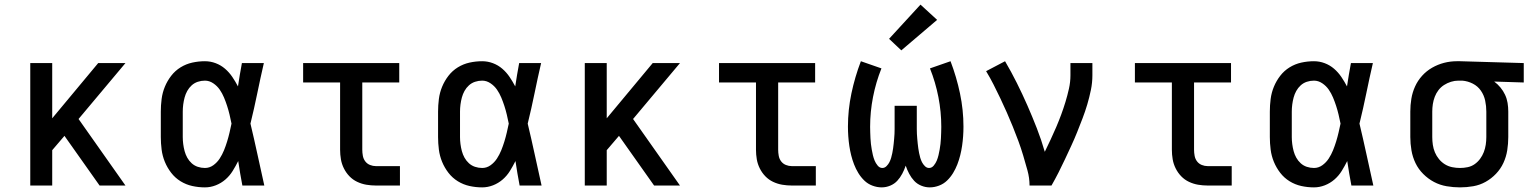

<svg xmlns="http://www.w3.org/2000/svg" viewBox="-20 -803 6640 831"><path d="M111 0V-530H206V-291L405 -530H523L320 -288L523 0H411L259 -215L206 -153V0Z M867 8Q839 8 812 2Q785 -4 761.5 -18.5Q738 -33 721 -55Q704 -77 693.5 -102.5Q683 -128 679.5 -155.5Q676 -183 676 -210V-320Q676 -347 679.5 -374.5Q683 -402 693.5 -427.5Q704 -453 721 -475Q738 -497 761.5 -511.5Q785 -526 812 -532Q839 -538 867 -538Q891 -538 913.5 -529.5Q936 -521 954 -505.5Q972 -490 985.5 -470Q999 -450 1010 -429Q1014 -454 1018 -479.5Q1022 -505 1027 -530H1122Q1107 -465 1093.5 -399Q1080 -333 1064 -268Q1080 -201 1094.5 -134Q1109 -67 1124 0H1029Q1024 -26 1019.5 -52.5Q1015 -79 1011 -106Q1000 -84 987 -63Q974 -42 955.5 -26Q937 -10 914 -1Q891 8 867 8ZM867 -76Q887 -76 903.5 -88Q920 -100 931 -117Q942 -134 949.5 -152.5Q957 -171 963 -190.5Q969 -210 973.5 -229.5Q978 -249 982 -268Q978 -288 973.5 -307Q969 -326 963 -344.5Q957 -363 949.5 -381Q942 -399 931 -415Q920 -431 903 -442.5Q886 -454 867 -454Q851 -454 836 -449Q821 -444 809.5 -433.5Q798 -423 790.5 -409.5Q783 -396 779 -381Q775 -366 773 -350.5Q771 -335 771 -320V-210Q771 -195 773 -179.5Q775 -164 779 -149Q783 -134 790.5 -120.5Q798 -107 809.5 -96.5Q821 -86 836 -81Q851 -76 867 -76Z M1607 0Q1586 0 1565.5 -3.5Q1545 -7 1526 -16Q1507 -25 1492.5 -40Q1478 -55 1468.5 -74Q1459 -93 1455.5 -113.5Q1452 -134 1452 -155V-446H1292V-530H1708V-446H1548V-155Q1548 -142 1550.5 -128.5Q1553 -115 1561 -104.5Q1569 -94 1581.5 -89Q1594 -84 1607 -84H1711V0Z M2067 8Q2039 8 2012 2Q1985 -4 1961.5 -18.5Q1938 -33 1921 -55Q1904 -77 1893.5 -102.5Q1883 -128 1879.5 -155.5Q1876 -183 1876 -210V-320Q1876 -347 1879.5 -374.5Q1883 -402 1893.5 -427.5Q1904 -453 1921 -475Q1938 -497 1961.5 -511.5Q1985 -526 2012 -532Q2039 -538 2067 -538Q2091 -538 2113.5 -529.5Q2136 -521 2154 -505.5Q2172 -490 2185.5 -470Q2199 -450 2210 -429Q2214 -454 2218 -479.5Q2222 -505 2227 -530H2322Q2307 -465 2293.5 -399Q2280 -333 2264 -268Q2280 -201 2294.5 -134Q2309 -67 2324 0H2229Q2224 -26 2219.5 -52.5Q2215 -79 2211 -106Q2200 -84 2187 -63Q2174 -42 2155.5 -26Q2137 -10 2114 -1Q2091 8 2067 8ZM2067 -76Q2087 -76 2103.5 -88Q2120 -100 2131 -117Q2142 -134 2149.5 -152.5Q2157 -171 2163 -190.5Q2169 -210 2173.5 -229.5Q2178 -249 2182 -268Q2178 -288 2173.5 -307Q2169 -326 2163 -344.5Q2157 -363 2149.5 -381Q2142 -399 2131 -415Q2120 -431 2103 -442.5Q2086 -454 2067 -454Q2051 -454 2036 -449Q2021 -444 2009.5 -433.5Q1998 -423 1990.5 -409.5Q1983 -396 1979 -381Q1975 -366 1973 -350.5Q1971 -335 1971 -320V-210Q1971 -195 1973 -179.5Q1975 -164 1979 -149Q1983 -134 1990.5 -120.5Q1998 -107 2009.5 -96.5Q2021 -86 2036 -81Q2051 -76 2067 -76Z M2511 0V-530H2606V-291L2805 -530H2923L2720 -288L2923 0H2811L2659 -215L2606 -153V0Z M3407 0Q3386 0 3365.5 -3.5Q3345 -7 3326 -16Q3307 -25 3292.5 -40Q3278 -55 3268.5 -74Q3259 -93 3255.5 -113.5Q3252 -134 3252 -155V-446H3092V-530H3508V-446H3348V-155Q3348 -142 3350.5 -128.5Q3353 -115 3361 -104.5Q3369 -94 3381.5 -89Q3394 -84 3407 -84H3511V0Z M3796 8Q3776 8 3756 0.5Q3736 -7 3721 -21.5Q3706 -36 3695 -54Q3684 -72 3676.5 -91.5Q3669 -111 3664 -131Q3659 -151 3656 -171.5Q3653 -192 3651.5 -213Q3650 -234 3650 -255Q3650 -327 3665 -398.5Q3680 -470 3706 -538L3795 -507Q3771 -447 3758.5 -383Q3746 -319 3746 -254Q3746 -242 3746.5 -229.5Q3747 -217 3747.5 -204.5Q3748 -192 3749.5 -180Q3751 -168 3753 -156Q3755 -144 3758 -131.5Q3761 -119 3765.5 -108Q3770 -97 3778.5 -86.5Q3787 -76 3799 -76Q3809 -76 3817 -84Q3825 -92 3829.5 -101Q3834 -110 3837 -120Q3840 -130 3842 -140.5Q3844 -151 3845.5 -161Q3847 -171 3848 -181.5Q3849 -192 3850 -202.5Q3851 -213 3851.5 -223.5Q3852 -234 3852 -244.5Q3852 -255 3852 -265V-345H3948V-265Q3948 -255 3948 -244.5Q3948 -234 3948.5 -223.5Q3949 -213 3950 -202.5Q3951 -192 3952 -181.5Q3953 -171 3954.5 -161Q3956 -151 3958 -140.5Q3960 -130 3963 -120Q3966 -110 3970.5 -101Q3975 -92 3983 -84Q3991 -76 4001 -76Q4013 -76 4021.5 -86.5Q4030 -97 4034.5 -108Q4039 -119 4042 -131.5Q4045 -144 4047 -156Q4049 -168 4050.5 -180Q4052 -192 4052.5 -204.5Q4053 -217 4053.5 -229.5Q4054 -242 4054 -254Q4054 -319 4041.5 -383Q4029 -447 4005 -507L4094 -538Q4120 -470 4135 -398.5Q4150 -327 4150 -255Q4150 -234 4148.5 -213Q4147 -192 4144 -171.5Q4141 -151 4136 -131Q4131 -111 4123.5 -91.5Q4116 -72 4105 -54Q4094 -36 4079 -21.5Q4064 -7 4044 0.5Q4024 8 4004 8Q3985 8 3967 0.5Q3949 -7 3936.5 -20.5Q3924 -34 3915 -51Q3906 -68 3900 -86Q3894 -68 3885 -51Q3876 -34 3863.5 -20.5Q3851 -7 3833 0.5Q3815 8 3796 8ZM3881 -585 3828 -635 3964 -783 4036 -717Z M4436 0Q4436 -33 4427 -65.5Q4418 -98 4408.5 -130Q4399 -162 4387.5 -193Q4376 -224 4363.5 -255Q4351 -286 4337.5 -316.5Q4324 -347 4309.5 -377.5Q4295 -408 4280 -437.5Q4265 -467 4248 -495L4330 -538Q4357 -492 4381 -444Q4405 -396 4426.5 -347Q4448 -298 4467.5 -248Q4487 -198 4502 -146Q4515 -173 4527.5 -199.5Q4540 -226 4551.5 -253Q4563 -280 4573 -307Q4583 -334 4591.5 -362Q4600 -390 4606.5 -419Q4613 -448 4613 -477V-530H4708V-477Q4708 -445 4701.5 -413.5Q4695 -382 4686 -351.5Q4677 -321 4665.5 -291Q4654 -261 4642 -231Q4630 -201 4616.5 -172Q4603 -143 4589.5 -114Q4576 -85 4561.5 -56.5Q4547 -28 4531 0Z M5207 0Q5186 0 5165.5 -3.5Q5145 -7 5126 -16Q5107 -25 5092.5 -40Q5078 -55 5068.5 -74Q5059 -93 5055.5 -113.5Q5052 -134 5052 -155V-446H4892V-530H5308V-446H5148V-155Q5148 -142 5150.5 -128.5Q5153 -115 5161 -104.5Q5169 -94 5181.5 -89Q5194 -84 5207 -84H5311V0Z M5667 8Q5639 8 5612 2Q5585 -4 5561.5 -18.5Q5538 -33 5521 -55Q5504 -77 5493.5 -102.5Q5483 -128 5479.5 -155.5Q5476 -183 5476 -210V-320Q5476 -347 5479.5 -374.5Q5483 -402 5493.5 -427.5Q5504 -453 5521 -475Q5538 -497 5561.5 -511.5Q5585 -526 5612 -532Q5639 -538 5667 -538Q5691 -538 5713.5 -529.5Q5736 -521 5754 -505.5Q5772 -490 5785.5 -470Q5799 -450 5810 -429Q5814 -454 5818 -479.5Q5822 -505 5827 -530H5922Q5907 -465 5893.5 -399Q5880 -333 5864 -268Q5880 -201 5894.5 -134Q5909 -67 5924 0H5829Q5824 -26 5819.5 -52.5Q5815 -79 5811 -106Q5800 -84 5787 -63Q5774 -42 5755.5 -26Q5737 -10 5714 -1Q5691 8 5667 8ZM5667 -76Q5687 -76 5703.5 -88Q5720 -100 5731 -117Q5742 -134 5749.5 -152.5Q5757 -171 5763 -190.5Q5769 -210 5773.5 -229.5Q5778 -249 5782 -268Q5778 -288 5773.5 -307Q5769 -326 5763 -344.5Q5757 -363 5749.5 -381Q5742 -399 5731 -415Q5720 -431 5703 -442.5Q5686 -454 5667 -454Q5651 -454 5636 -449Q5621 -444 5609.5 -433.5Q5598 -423 5590.5 -409.5Q5583 -396 5579 -381Q5575 -366 5573 -350.5Q5571 -335 5571 -320V-210Q5571 -195 5573 -179.5Q5575 -164 5579 -149Q5583 -134 5590.5 -120.5Q5598 -107 5609.5 -96.5Q5621 -86 5636 -81Q5651 -76 5667 -76Z M6299 8Q6270 8 6241 3Q6212 -2 6186.5 -15.5Q6161 -29 6140 -50Q6119 -71 6106.5 -97Q6094 -123 6089 -152Q6084 -181 6084 -210V-320Q6084 -348 6088.5 -375.5Q6093 -403 6104.5 -428.5Q6116 -454 6135 -475Q6154 -496 6178.5 -510Q6203 -524 6230 -531Q6257 -538 6285 -538Q6289 -538 6292.5 -538Q6296 -538 6300 -538L6575 -530V-446L6447 -450Q6462 -439 6474 -424.5Q6486 -410 6494 -393Q6502 -376 6505 -357.5Q6508 -339 6508 -320V-210Q6508 -181 6503.5 -152.5Q6499 -124 6487 -98Q6475 -72 6455 -51Q6435 -30 6410 -16Q6385 -2 6356.5 3Q6328 8 6299 8ZM6299 -76Q6316 -76 6332.5 -79.5Q6349 -83 6362.5 -92.5Q6376 -102 6386 -115.5Q6396 -129 6402 -144.5Q6408 -160 6410.5 -176.5Q6413 -193 6413 -210V-320Q6413 -344 6408 -367.5Q6403 -391 6389.5 -410.5Q6376 -430 6354.5 -441Q6333 -452 6309 -454H6300Q6298 -454 6296 -454Q6294 -454 6292 -454Q6276 -454 6260 -449Q6244 -444 6230 -435Q6216 -426 6206 -413Q6196 -400 6190 -384.5Q6184 -369 6181.5 -352.5Q6179 -336 6179 -320V-210Q6179 -193 6181.5 -176Q6184 -159 6190.5 -143.5Q6197 -128 6208 -114.5Q6219 -101 6233.5 -92Q6248 -83 6265 -79.5Q6282 -76 6299 -76Z"/></svg>

Font: Iosevka Slab Medium Extended
Style: Regular
Weight: 500
Width: 7
Monospace: yes
Designer: Belleve Invis
Foundry: Belleve Invis
Version: Version 11.1.1; ttfautohint (v1.8.3)